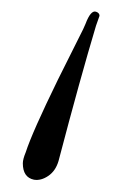

<svg xmlns="http://www.w3.org/2000/svg" viewBox="-20 20 206 328"><path d="M144 40Q150 42 150 47L144 64Q117 154 80 295Q75 312 62.5 320.5Q50 329 38 327Q19 323 19 299Q19 292 24 280Q35 246 79 156Q92 130 104.5 105Q117 80 122 70L126 61Q135 37 144 40Z"/></svg>

Font: GFS Didot Classic
Style: Regular
Weight: 400
Designer: George D. Matthiopoulos
Foundry: George D. Matthiopoulos
Version: Version 1.000